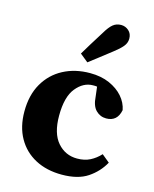

<svg xmlns="http://www.w3.org/2000/svg" viewBox="-118 -859 765 954"><g transform="rotate(15 264.0 -382.5)"><path d="M292 15Q214 15 155.5 -16Q97 -47 64.5 -104.5Q32 -162 32 -241Q32 -325 66.5 -385Q101 -445 161.5 -477Q222 -509 299 -509Q356 -509 399 -490Q442 -471 468.5 -440.5Q495 -410 502 -373Q490 -312 433 -312Q402 -312 380 -334Q358 -356 355 -403L349 -453Q344 -454 338.5 -454Q333 -454 328 -454Q279 -454 241.5 -408Q204 -362 204 -265Q204 -174 244 -128Q284 -82 345 -82Q383 -82 411.5 -96.5Q440 -111 463 -136L503 -103Q475 -52 425 -18.5Q375 15 292 15ZM229 -591Q244 -617 261.5 -645Q279 -673 307 -718Q327 -752 344.5 -766Q362 -780 386 -780Q408 -780 425 -765Q442 -750 442 -724Q442 -702 426.5 -683.5Q411 -665 382 -643Q344 -614 319 -594Q294 -574 271 -557Z"/></g></svg>

Font: Source Serif 4 SmText
Style: Bold
Weight: 700
Designer: Frank Grießhammer
Foundry: Adobe
Version: Version 4.005;hotconv 1.1.0;makeotfexe 2.6.0